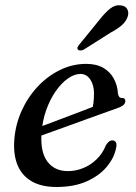

<svg xmlns="http://www.w3.org/2000/svg" viewBox="-20 -717 528 747"><path d="M90.6 -206.3Q90.6 -206.3 109.2 -213.4Q127.7 -220.4 157.8 -231.6Q187.8 -242.8 222.6 -256Q257.4 -269.2 290.8 -281.9Q324.2 -294.6 349.1 -304.2L337.5 -288.2Q341.4 -300.4 343.5 -316Q345.6 -331.6 345.8 -352.7Q345.8 -386.2 331.3 -407.7Q316.8 -429.3 293 -429.3Q269.3 -429.3 244.2 -411.6Q219 -393.9 197 -362.5Q174.9 -331 159.9 -289.1Q144.9 -247.1 141.5 -198.7Q136.5 -125.2 164.5 -88.3Q192.5 -51.3 244 -51.3Q274.9 -51.3 303.9 -63.1Q332.9 -74.9 356.1 -97.5Q379.3 -120 392.2 -152.2Q399.5 -163.2 405.2 -167.2Q410.9 -171.1 417.7 -170.9Q425.9 -170.7 430.6 -163.8Q435.3 -156.9 431.7 -141.5Q424.6 -103.2 395.5 -68.3Q366.3 -33.3 317.2 -11.4Q268 10.5 199.9 10.5Q141.8 10.5 103.9 -11.2Q66 -32.9 48.9 -73.2Q31.8 -113.4 35.4 -169.5Q39.3 -229.7 63.1 -283.6Q87 -337.4 125.7 -379.1Q164.4 -420.7 213.2 -444.6Q262 -468.5 315.6 -468.5Q355 -468.5 381.7 -453.1Q408.3 -437.6 422.5 -411.7Q436.7 -385.7 438.9 -353.7Q439.7 -346.1 443.3 -341Q446.8 -336 453.2 -336Q460.4 -336.3 464.1 -333.1Q467.7 -329.9 467.7 -323.6Q467.7 -315.9 461 -309.1Q454.2 -302.3 434.9 -295.6Q414.5 -288.4 381.8 -276.6Q349.1 -264.9 310.8 -251Q272.5 -237.2 234.4 -223.3Q196.2 -209.5 164.6 -198.2Q132.9 -186.9 113.8 -179.9Q94.7 -172.9 94.7 -172.9ZM367.2 -640.3Q389 -668 408.7 -683.6Q428.3 -699.2 450.4 -696.1Q469.6 -693.9 476 -679.6Q482.3 -665.3 475.7 -649.2Q468.6 -631.3 452.5 -617.6Q436.4 -603.9 410.8 -590.3L305.1 -523.5Q298.9 -520.8 292.5 -520.6Q286.1 -520.3 283.2 -524.1Q279.3 -528.5 282.2 -534Q285 -539.5 289.7 -545Z"/></svg>

Font: Fraunces Wonky
Style: Italic
Weight: 900
Italic angle: -16°
Version: Version 1.000;[b76b70a41]